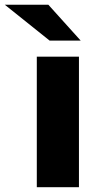

<svg xmlns="http://www.w3.org/2000/svg" viewBox="-86 -775 413 795"><path d="M66.4 -540.3H240.9V0H66.4ZM-66.1 -755.4H114.2L248 -607H119.3Z"/></svg>

Font: iiserrat Thin
Style: Regular
Weight: 100
Designer: Akira Ohta
Foundry: Akira Ohta
Version: Version 1.200;Glyphs 3.3.1 (3343)